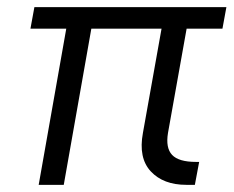

<svg xmlns="http://www.w3.org/2000/svg" viewBox="-20 -516 652 536"><path d="M88 0 165 -436H65L76 -496H612L601 -436H501L449 -145Q442 -103 460.5 -83.5Q479 -64 527 -64H536L524 0H500Q436 0 401 -37.5Q366 -75 379 -145L431 -436H235L158 0Z"/></svg>

Font: DM Mono Light
Style: Italic
Weight: 300
Italic angle: -10°
Designer: Colophon Foundry
Foundry: Colophon Foundry
Version: Version 1.000; ttfautohint (v1.8.2.53-6de2)